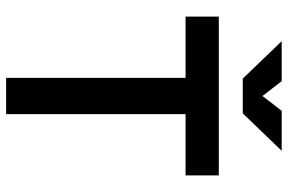

<svg xmlns="http://www.w3.org/2000/svg" viewBox="-176 -762 938 626"><g transform="rotate(90 293.0 -449.0)"><path d="M233.9 0V-585H34.2V-693.4H551.8V-585H352.1V0ZM236.3 -771.5 114.3 -898.4H244.6L293 -835.9L341.3 -898.4H471.7L349.6 -771.5Z"/></g></svg>

Font: Cascadia Mono NF SemiBold
Style: Regular
Weight: 600
Monospace: yes
Designer: Aaron Bell
Foundry: Saja Typeworks
Version: Version 2404.023; ttfautohint (v1.8.4)